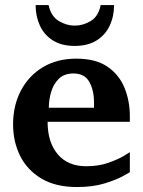

<svg xmlns="http://www.w3.org/2000/svg" viewBox="-20 -734 569 766"><path d="M287.1 12.2Q202.1 12.2 145.5 -21.5Q88.9 -55.2 60.5 -111.8Q32.2 -168.5 32.2 -237.8Q32.2 -313.5 63.5 -372.8Q94.7 -432.1 151.4 -466.1Q208 -500 284.2 -500Q362.8 -500 409.7 -467.3Q456.5 -434.6 477.3 -382.3Q498 -330.1 498 -272Q498 -266.1 498 -260Q498 -253.9 498 -248H169.9Q169.9 -166.5 210.2 -118.7Q250.5 -70.8 324.2 -70.8Q374.5 -70.8 413.8 -85Q453.1 -99.1 475.6 -113Q498 -127 498 -127V-46.9Q498 -46.9 471.7 -32Q445.3 -17.1 397.9 -2.4Q350.6 12.2 287.1 12.2ZM174.8 -304.2H355V-326.2Q355 -374 336.2 -407.5Q317.4 -440.9 272.9 -440.9Q236.3 -440.9 214.8 -419.9Q193.4 -398.9 184.1 -367.4Q174.8 -335.9 174.8 -304.2ZM435.1 -713.9Q435.1 -668.9 417.7 -631.8Q400.4 -594.7 365.5 -572.8Q330.6 -550.8 277.8 -550.8Q225.6 -550.8 190.9 -572.8Q156.2 -594.7 139.2 -631.8Q122.1 -668.9 122.1 -713.9H173.8Q183.6 -668.9 214.4 -650.4Q245.1 -631.8 277.8 -631.8Q312 -631.8 342.3 -650.4Q372.6 -668.9 381.8 -713.9Z"/></svg>

Font: Charis
Style: Bold
Weight: 700
Designer: Walt Agee, Miriam Martin, Annie Olsen, Victor Gaultney, Lorna Priest, Alan Ward, Bob Hallissy, Martin Hosken, Sharon Cor
Foundry: SIL Global
Version: Version 7.000